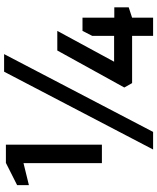

<svg xmlns="http://www.w3.org/2000/svg" viewBox="67 -852 785 960"><g transform="rotate(-90 460.0 -372.5)"><path d="M216 -736V-256H124V-648L14 -621V-680L125 -736ZM192 0 581 -745H669L280 0ZM760 -195V-304L785 -353H851V-194H903V-122L851 -105V0H760V-105H524L502 -144L687 -479H785L631 -195Z"/></g></svg>

Font: Exo
Style: DemiBold
Weight: 600
Designer: Natanael Gama
Version: Version 1.00